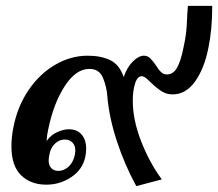

<svg xmlns="http://www.w3.org/2000/svg" viewBox="-20 -620 744 655"><path d="M346 -293Q344 -323 331.5 -354Q319 -385 285 -385Q239 -385 201 -326.5Q163 -268 145 -181Q140 -160 139 -139Q154 -160 175.5 -169.5Q197 -179 215 -179Q243 -179 258.5 -161Q274 -143 274 -112Q274 -100 271 -85Q262 -42 223.5 -16Q185 10 138 10Q85 10 52 -22Q19 -54 19 -121Q19 -153 26 -187Q40 -258 78 -313.5Q116 -369 169 -399.5Q222 -430 279 -430Q325 -430 356.5 -414.5Q388 -399 402 -357Q413 -390 433 -410Q453 -430 471 -430Q483 -430 492 -421.5Q501 -413 512 -397Q521 -382 529.5 -374Q538 -366 549 -366Q571 -366 584 -389Q597 -412 606 -458Q615 -498 617 -532.5Q619 -567 619 -573L621 -600H704Q704 -519 691 -457Q677 -386 645.5 -342Q614 -298 569 -298Q548 -298 531.5 -308.5Q515 -319 495 -338Q484 -349 477 -354.5Q470 -360 463 -360Q445 -360 437 -320Q433 -301 433 -276Q433 -211 461.5 -138Q490 -65 532 -8L445 15Q405 -58 378.5 -139Q352 -220 346 -293ZM235 -90Q237 -102 237 -106Q237 -124 227 -134Q217 -144 201 -144Q182 -144 167 -129.5Q152 -115 148 -90Q146 -78 146 -73Q146 -56 155 -46.5Q164 -37 179 -37Q198 -37 213.5 -51Q229 -65 235 -90Z"/></svg>

Font: Trirong SemiBold
Style: Italic
Weight: 600
Italic angle: -12°
Designer: Katatrad Team
Foundry: CadsonDemak
Version: Version 1.001